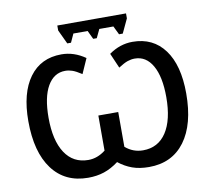

<svg xmlns="http://www.w3.org/2000/svg" viewBox="-94 -998 1223 1115"><g transform="rotate(-10 518.0 -441.0)"><path d="M723.1 -625Q702.1 -625 680.7 -617.7Q659.2 -610.4 626 -588.9L587.9 -676.8Q652.8 -723.1 727.1 -723.1Q848.1 -723.1 915.5 -631.8Q982.9 -540.5 982.9 -374Q982.9 -191.9 908 -91.1Q833 9.8 696.8 9.8Q640.6 9.8 598.1 -5.6Q555.7 -21 518.1 -50.8Q475.1 -18.6 432.1 -4.4Q389.2 9.8 337.9 9.8Q201.7 9.8 126.7 -90.8Q51.8 -191.4 51.8 -374Q51.8 -539.6 118.9 -631.3Q186 -723.1 308.1 -723.1Q381.8 -723.1 448.2 -676.8L409.2 -588.9Q375.5 -610.8 354.7 -617.9Q334 -625 313 -625Q246.6 -625 208.7 -559.8Q170.9 -494.6 170.9 -373Q170.9 -239.3 219.2 -165.5Q267.6 -91.8 356.9 -91.8Q410.2 -91.8 458 -128.9V-335.9H575.2V-130.9Q620.6 -91.8 679.2 -91.8Q768.6 -91.8 816.9 -165.3Q865.2 -238.8 865.2 -373Q865.2 -493.2 827.6 -559.1Q790 -625 723.1 -625ZM719.2 -892.1V-862.8L680.2 -779.8H658.2L633.8 -830.1H550.8L526.9 -779.8H505.9L481.9 -830.1H397.9L375 -779.8H353L314 -862.8V-892.1Z"/></g></svg>

Font: JBL Sans
Style: Semibold
Weight: 600
Version: Version 1.10